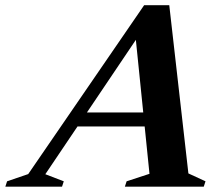

<svg xmlns="http://www.w3.org/2000/svg" viewBox="-92 -698 832 718"><path d="M168.5 -225 186 -277.5H510.5L493 -225ZM612.5 -49.5 676.5 -20 670 0H375L381.5 -20L467 -48L412.5 -584L441 -586L77.5 -46.5L146.5 -20L140 0H-72L-65.5 -20L13.5 -47L447 -678.5H541Z"/></svg>

Font: Newsreader 24pt
Style: Bold Italic
Weight: 700
Italic angle: -17°
Designer: Hugues Gentile
Foundry: Production Type
Version: Version 1.003